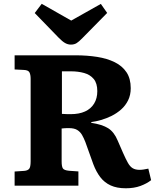

<svg xmlns="http://www.w3.org/2000/svg" viewBox="-20 -997 836 1031"><path d="M655.5 14Q607.5 14 574.2 -1.3Q541 -16.5 518.7 -45.5Q496.5 -74.5 481 -115.5L438.5 -234Q430 -256 420.3 -272.7Q410.5 -289.5 394.5 -299.2Q378.5 -309 350 -309Q340 -309 330 -308.7Q320 -308.5 311 -307V-130Q311 -102.5 317.8 -92.5Q324.5 -82.5 351 -80L401 -76.5V0H58.5V-76L110.5 -79.5Q128 -81 136.2 -90Q144.5 -99 144.5 -131V-574Q144.5 -596 138.2 -608.2Q132 -620.5 108 -621.5L58.5 -624V-700H385Q447.5 -700 501.5 -691.5Q555.5 -683 596 -663Q636.5 -643 659.3 -609Q682 -575 682 -523.5Q682 -487 668 -458.5Q654 -430 630.5 -409.2Q607 -388.5 579.3 -374.7Q551.5 -361 523 -352.8Q494.5 -344.5 470 -341.5V-337.5Q529 -328.5 561 -308.3Q593 -288 612 -242L640.5 -176.5Q655.5 -142.5 667 -122.3Q678.5 -102 693 -93.5Q707.5 -85 729.5 -85Q740.5 -85 751.3 -86.8Q762 -88.5 776.5 -91.5L791.5 -29.5Q768 -11 734 1.5Q700 14 655.5 14ZM359.5 -384Q405 -384 436.8 -398.5Q468.5 -413 485.5 -441Q502.5 -469 502.5 -507.5Q502.5 -550 483.2 -573Q464 -596 431.8 -605Q399.5 -614 360.5 -614H312.5V-385.5Q324 -384.5 337.5 -384.3Q351 -384 359.5 -384ZM360.5 -757.5Q344.5 -757.5 329.8 -765.8Q315 -774 294.5 -795L166.5 -927L204 -976.5L362.5 -886.5L521.5 -976L555.5 -927.5L423 -793Q405 -774.5 392.3 -766Q379.5 -757.5 360.5 -757.5Z"/></svg>

Font: Literata Variable Black
Style: Regular
Weight: 900
Designer: Latin by Veronika Burian and Jose Scaglione. Greek by Irene Vlachou. Cyrillic by Vera Evstafieva.
Foundry: TypeTogether
Version: Version 3.021